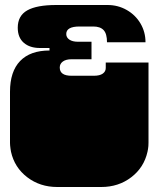

<svg xmlns="http://www.w3.org/2000/svg" viewBox="-20 -742 643 768"><path d="M24 -135Q23 -140 22 -147Q21 -154 20.5 -160Q20 -166 20 -170V-171Q20 -184 20 -190Q20 -196 20 -209V-260Q20 -269 20 -273.5Q20 -278 20 -282.5Q20 -287 20 -296V-297Q20 -310 20 -316Q20 -322 20 -334V-375Q20 -456 60.5 -498Q101 -540 178 -540V-550H140Q99 -550 75 -571Q51 -592 51 -631Q51 -679 89 -700.5Q127 -722 205 -722H410Q452 -722 487 -702Q522 -682 542 -648Q562 -614 562 -573H408Q408 -607 394.5 -621.5Q381 -636 353 -636H298Q245 -636 245 -606Q245 -592 257.5 -583.5Q270 -575 292 -575H346V-505H266Q244 -505 231.5 -496Q219 -487 219 -472Q219 -439 266 -439H356Q379 -439 391 -447.5Q403 -456 403 -470V-492H574V-334Q574 -321 574 -315Q574 -309 574 -297V-296Q574 -287 574 -282.5Q574 -278 574 -273.5Q574 -269 574 -260V-209Q574 -196 574 -190Q574 -184 574 -172V-171Q574 -164 573.5 -157.5Q573 -151 572 -145.5Q571 -140 570 -135Q556 -72 505 -33Q454 6 385 6H209Q140 6 89 -33Q38 -72 24 -135Z"/></svg>

Font: Danfo
Style: Regular
Weight: 400
Version: Version 1.000;Glyphs 3.2 (3236)